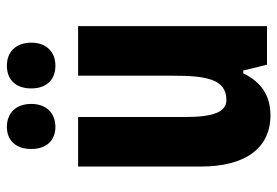

<svg xmlns="http://www.w3.org/2000/svg" viewBox="-144 -718 806 558"><g transform="rotate(-90 259.0 -439.0)"><path d="M105 -751C105 -706 131 -681 169 -681C210 -681 236 -708 236 -751C236 -795 210 -822 169 -822C131 -822 105 -797 105 -751ZM281 -751C281 -707 306 -681 347 -681C388 -681 414 -708 414 -751C414 -795 388 -822 347 -822C307 -822 281 -797 281 -751ZM462 -615H318V-339C318 -242 308 -184 247 -184C212 -184 198 -224 198 -302V-615H54V-258C54 -131 106 -56 203 -56C260 -56 300 -83 325 -135H333L350 -66H462Z"/></g></svg>

Font: Noto Sans Malayalam UI ExtraCondensed ExtraBold
Style: Regular
Weight: 800
Width: 2
Designer: Jelle Bosma - Monotype Design Team
Foundry: Monotype Imaging Inc.
Version: Version 2.104